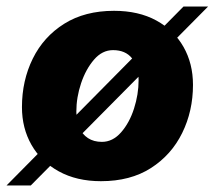

<svg xmlns="http://www.w3.org/2000/svg" viewBox="-33 -543 655 586"><path d="M275 10Q201 10 146.5 -20Q92 -50 63 -101Q34 -152 34 -216Q34 -297 67 -364Q100 -431 163 -470.5Q226 -510 315 -510Q390 -510 444 -480.5Q498 -451 527 -400Q556 -349 556 -284Q556 -204 523 -137Q490 -70 427.5 -30Q365 10 275 10ZM278 -110Q311 -110 336.5 -139Q362 -168 376 -211.5Q390 -255 390 -298Q390 -340 370 -365Q350 -390 312 -390Q279 -390 254 -361Q229 -332 214.5 -289Q200 -246 200 -202Q200 -174 209 -153.5Q218 -133 235.5 -121.5Q253 -110 278 -110ZM-13 23 527 -523H602L61 23Z"/></svg>

Font: Kantumruy Pro
Style: Italic
Weight: 400
Italic angle: -13°
Designer: Sovichet Tep
Foundry: Sovichet Tep
Version: Version 1.002